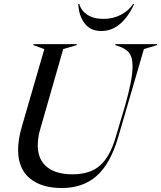

<svg xmlns="http://www.w3.org/2000/svg" viewBox="-20 -934 810 966"><path d="M148 -712H366V-707L298 -687L183 -286Q170 -243 170 -203Q170 -132 215.5 -94.5Q261 -57 345 -57Q433 -57 483.5 -101.5Q534 -146 563 -247L610 -405Q647 -535 647 -600Q647 -647 629 -669Q611 -691 572 -703L560 -707V-712H770V-707L704 -687L575 -245Q536 -111 467 -49.5Q398 12 291 12Q188 12 129.5 -37Q71 -86 71 -180Q71 -231 89 -294L203 -687L148 -707ZM490 -778Q434 -778 405 -817.5Q376 -857 374 -914H379Q388 -881 419 -860Q450 -839 500 -839Q549 -839 588 -859.5Q627 -880 650 -914H655Q627 -851 585 -814.5Q543 -778 490 -778Z"/></svg>

Font: Nyght Serif Italic
Style: Regular
Weight: 400
Italic angle: -16°
Designer: Maksym Kobuzan
Version: Version 0.410